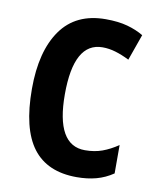

<svg xmlns="http://www.w3.org/2000/svg" viewBox="-69 -701 553 673"><g transform="rotate(10 207.5 -364.5)"><path d="M249 -83Q144 -83 92.5 -151Q41 -219 41 -361Q41 -495 94.5 -570.5Q148 -646 254 -646Q299 -646 331.5 -637Q364 -628 389 -613L356 -520Q330 -533 306.5 -540Q283 -547 260 -547Q158 -547 158 -362Q158 -181 261 -181Q295 -181 322.5 -191Q350 -201 378 -220V-119Q350 -100 318.5 -91.5Q287 -83 249 -83Z"/></g></svg>

Font: Noto Sans Kannada UI Condensed SemiBold
Style: Regular
Weight: 600
Width: 3
Designer: Jelle Bosma - Monotype Design Team
Foundry: Monotype Imaging Inc.
Version: Version 2.005; ttfautohint (v1.8.4.7-5d5b)